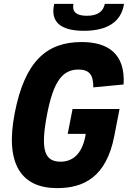

<svg xmlns="http://www.w3.org/2000/svg" viewBox="-20 -959 660 991"><path d="M354.5 -396.5 329.5 -268H422.5L420 -253.5C401.5 -160.5 352 -124.5 292.5 -124.5C209 -124.5 188 -186.5 223 -369C256 -538 301.5 -600 385 -600C439.5 -600 462.5 -574 461.5 -508L618 -523C627.5 -683 536 -742 401 -742C221.5 -742 108 -643.5 56 -375C3.5 -106.5 95 12 274.5 12C409.5 12 528.5 -42.5 570 -257.5L597 -396.5ZM359 -939H260C238.5 -848 290 -800 413 -800C536 -800 606.5 -848 620 -939H521C513.5 -901 485 -877.5 428 -877.5C371 -877.5 351.5 -901 359 -939Z"/></svg>

Font: Monaspace Neon ExtraBold
Style: Italic
Weight: 800
Italic angle: -11°
Designer: Riley Cran & the Lettermatic Team
Foundry: Lettermatic
Version: Version 1.200 (Monaspace Neon)